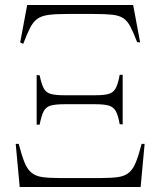

<svg xmlns="http://www.w3.org/2000/svg" viewBox="-20 -750 643 770"><path d="M73 -574 61 -580 89 -730H514L542 -580L530 -581Q515 -620 503 -643Q491 -666 474.5 -677Q458 -688 430 -691Q402 -694 356 -694H247Q201 -694 173 -690Q145 -686 128.5 -673.5Q112 -661 100 -637Q88 -613 73 -574ZM127 -250V-449L139 -448Q146 -414 155 -396.5Q164 -379 183 -373.5Q202 -368 237 -368H362Q398 -368 416.5 -373.5Q435 -379 444.5 -397Q454 -415 460 -450H472V-251L460 -252Q454 -287 444.5 -304Q435 -321 416.5 -326.5Q398 -332 362 -332H237Q202 -332 183 -326.5Q164 -321 155 -303.5Q146 -286 139 -250ZM59 0 43 -173H55Q67 -127 78 -99.5Q89 -72 105.5 -58Q122 -44 148.5 -40Q175 -36 218 -36H385Q428 -36 454.5 -40Q481 -44 497.5 -58Q514 -72 525 -99.5Q536 -127 548 -173H560L544 0Z"/></svg>

Font: Display Extralight
Style: Regular
Weight: 200
Designer: Latin by Veronika Burian and Jose Scaglione. Greek by Irene Vlachou. Cyrillic by Vera Evstafieva.
Foundry: TypeTogether
Version: Version 3.002